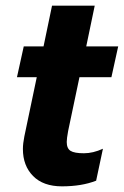

<svg xmlns="http://www.w3.org/2000/svg" viewBox="-20 -644 438 679"><path d="M61 -117Q61 -136 66 -161L110 -371H40L64 -480H134L164 -624H315L285 -480H398L374 -371H261L221 -181Q216 -154 216 -142Q216 -119 229.5 -110.5Q243 -102 277 -102Q309 -102 344 -118L320 -5Q269 15 199 15Q133 15 97 -21.5Q61 -58 61 -117Z"/></svg>

Font: Prompt SemiBold
Style: Italic
Weight: 600
Italic angle: -12°
Designer: Katatrad Team
Foundry: CadsonDemak
Version: Version 1.001